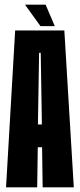

<svg xmlns="http://www.w3.org/2000/svg" viewBox="-20 -806 344 826"><path d="M6 0 45.2 -675H256.8L297.5 0H163.5L161 -172.4H142.5L140 0ZM143.2 -270.4H160.2L155.2 -578.5H148.2ZM154.2 -693.5 87.5 -786H176.2L215.8 -693.5Z"/></svg>

Font: Anybody UltraCondensed Thin
Style: Regular
Weight: 100
Width: 1
Designer: Tyler Finck
Foundry: Etcetera Type Company
Version: Version 1.110